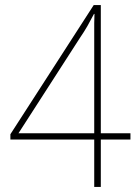

<svg xmlns="http://www.w3.org/2000/svg" viewBox="-20 -738 545 758"><path d="M495 -187H378V0H352V-187H21V-208L350 -718H378V-212H495ZM352 -558Q352 -590 352 -610Q352 -630 352 -646.5Q352 -663 353 -683H351Q337 -656 325 -635Q313 -614 294 -586L53 -212H352Z"/></svg>

Font: Noto Sans Lao UI SemCond Thin
Style: Regular
Weight: 100
Width: 4
Designer: Monotype Design Team
Foundry: Monotype Imaging Inc.
Version: Version 2.000; ttfautohint (v1.8.4.7-5d5b)